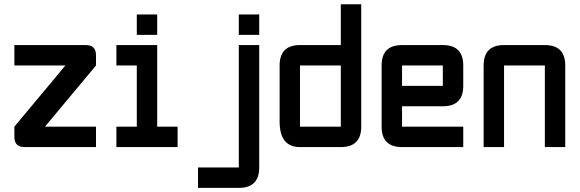

<svg xmlns="http://www.w3.org/2000/svg" viewBox="-20 -704 2774 919"><path d="M48.8 -488.3H390.6Q439.5 -488.3 439.5 -439.5V-390.6L195.3 -97.7H439.5V0H97.7Q48.8 0 48.8 -48.8V-97.7L293 -390.6H48.8Z M634.8 -537.1V-634.8H732.4V-537.1ZM537.1 0V-97.7H634.8V-390.6H537.1V-488.3H732.4V-97.7H830.1V0Z M1123 -488.3H1220.7V97.7Q1220.7 195.3 1123 195.3H927.7V97.7H1123ZM1123 -537.1V-634.8H1220.7V-537.1Z M1709 -97.7Q1709 0 1611.3 0H1416Q1318.4 0 1318.4 -122.1V-390.6Q1318.4 -488.3 1416 -488.3H1611.3V-683.6H1709ZM1416 -97.7H1611.3V-390.6H1416Z M1904.3 -488.3H2099.6Q2197.3 -488.3 2197.3 -390.6V-293Q2197.3 -195.3 2099.6 -195.3H1904.3V-97.7H2197.3V0H1904.3Q1806.6 0 1806.6 -97.7V-390.6Q1806.6 -488.3 1904.3 -488.3ZM2099.6 -390.6H1904.3V-293H2099.6Z M2587.9 -390.6H2392.6V0H2294.9V-390.6Q2294.9 -488.3 2392.6 -488.3H2587.9Q2685.5 -488.3 2685.5 -390.6V0H2587.9Z"/></svg>

Font: BabelStone Runic Beorhtnoth
Style: Regular
Weight: 400
Designer: Andrew West
Foundry: BabelStone
Version: Version 7.004;November 9, 2023